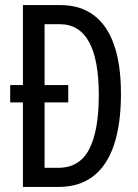

<svg xmlns="http://www.w3.org/2000/svg" viewBox="-20 -734 543 754"><path d="M217 -714Q295 -714 348 -674.5Q401 -635 428 -557.5Q455 -480 455 -366Q455 -246 427.5 -164.5Q400 -83 345.5 -41.5Q291 0 211 0H70V-332H20V-400H70V-714ZM215 -639H155V-400H248V-332H155V-75H209Q292 -75 330 -147.5Q368 -220 368 -362Q368 -500 329.5 -569.5Q291 -639 215 -639Z"/></svg>

Font: Noto Sans Display ExtraCondensed
Style: Regular
Weight: 400
Width: 2
Version: Version 2.003